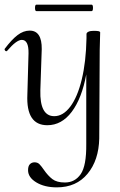

<svg xmlns="http://www.w3.org/2000/svg" viewBox="-31 -527 518 828"><path d="M401 -388 399 -312 397 70Q395 164 346.5 222.5Q298 281 214 281Q161 281 125.5 259.5Q90 238 90 207Q90 189 98 181Q106 173 118 173Q131 173 139 181Q147 189 158 205Q176 231 195 245.5Q214 260 249 260Q292 260 317 224Q342 188 341 94V-206Q322 -103 278.5 -45Q235 13 173 13Q81 13 87 -119L92 -297Q93 -355 63 -355Q40 -355 0 -308Q-2 -306 -4 -306Q-7 -306 -9.5 -309.5Q-12 -313 -11 -316Q19 -356 44.5 -375.5Q70 -395 97 -395Q150 -395 149 -315L143 -138Q140 -26 203 -26Q241 -26 272 -67Q303 -108 321.5 -184Q340 -260 342 -362V-380Q342 -386 350 -390Q358 -394 372 -394Q389 -394 394.5 -392.5Q400 -391 401 -388ZM120 -493Q120 -507 126 -507H364Q370 -507 370 -493Q370 -479 364 -479H126Q120 -479 120 -493Z"/></svg>

Font: Cormorant Upright
Style: Regular
Weight: 400
Designer: Christian Thalmann (Catharsis Fonts)
Foundry: Catharsis Fonts
Version: Version 3.302